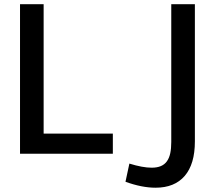

<svg xmlns="http://www.w3.org/2000/svg" viewBox="-20 -731 1040 913"><path d="M75.2 0V-710.9H187.5V-95.7H516.6V0ZM719.7 161.6Q654.3 161.6 576.7 133.3L595.2 46.9Q658.2 66.4 701.2 66.4Q727.1 66.4 744.9 58.8Q762.7 51.3 773.7 35.9Q784.7 20.5 789.6 -2.2Q794.4 -24.9 794.4 -55.7V-710.9H906.7V-58.6Q906.7 49.3 858.4 105.5Q810.1 161.6 719.7 161.6Z"/></svg>

Font: Ride Light
Style: Bold
Weight: 600
Version: Version 3.000